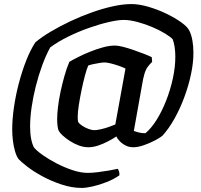

<svg xmlns="http://www.w3.org/2000/svg" viewBox="-20 -724 988 944"><path d="M382 200Q333 200 282 183Q231 166 187 142Q143 118 112.5 94Q82 70 71 58Q61 44 54 20Q47 -4 43.5 -32Q40 -60 40 -87Q40 -137 48.5 -196Q57 -255 72.5 -314Q88 -373 108.5 -425.5Q129 -478 154 -516Q185 -542 229.5 -568.5Q274 -595 326 -619.5Q378 -644 431.5 -663Q485 -682 535 -693Q585 -704 626 -704Q664 -704 710 -690.5Q756 -677 798.5 -656.5Q841 -636 872 -613.5Q903 -591 911 -573Q921 -553 926 -525Q931 -497 931 -464Q931 -415 919 -358.5Q907 -302 886 -245.5Q865 -189 837.5 -140Q810 -91 778 -56Q767 -47 741.5 -33.5Q716 -20 687 -10Q658 0 635 0Q615 0 598 -8.5Q581 -17 569 -29.5Q557 -42 552 -53Q534 -41 511 -29Q488 -17 463 -8.5Q438 0 414 0Q391 0 367 -9Q343 -18 322.5 -31.5Q302 -45 288 -58Q274 -71 270 -79Q265 -87 263 -104Q261 -121 261 -139Q261 -162 265 -197Q269 -232 277.5 -272Q286 -312 297 -351Q308 -390 321 -420Q336 -429 362.5 -442.5Q389 -456 421 -469Q453 -482 485.5 -491Q518 -500 545 -500Q560 -500 584 -494Q608 -488 635.5 -478.5Q663 -469 687.5 -459.5Q712 -450 726 -443L728 -420Q716 -408 706.5 -395.5Q697 -383 690.5 -362Q684 -341 678 -304L638 -80Q649 -76 663 -72.5Q677 -69 695 -69Q723 -92 749.5 -134Q776 -176 797 -229.5Q818 -283 830 -339Q842 -395 842 -445Q842 -471 838.5 -493.5Q835 -516 829 -531Q818 -543 791 -559.5Q764 -576 728.5 -591Q693 -606 655.5 -616Q618 -626 588 -626Q560 -626 514.5 -615.5Q469 -605 416.5 -586.5Q364 -568 314.5 -543.5Q265 -519 227 -491Q206 -453 188 -404Q170 -355 156.5 -302Q143 -249 135.5 -197.5Q128 -146 128 -102Q128 -68 133 -42Q138 -16 147 1Q160 17 189.5 38Q219 59 257.5 79Q296 99 336.5 112.5Q377 126 412 126Q433 126 461 122.5Q489 119 515.5 114.5Q542 110 559 106Q562 110 565 118Q568 126 567 138Q540 157 504.5 171Q469 185 436 192.5Q403 200 382 200ZM443 -84Q456 -84 476 -88.5Q496 -93 515.5 -100Q535 -107 547 -112L597 -387Q583 -394 562.5 -401Q542 -408 523.5 -412.5Q505 -417 494 -417Q485 -417 470 -414.5Q455 -412 440 -409Q425 -406 414 -402Q406 -384 397.5 -352Q389 -320 381 -281.5Q373 -243 367.5 -207.5Q362 -172 362 -149Q362 -142 362.5 -136Q363 -130 364 -125Q370 -115 384.5 -105.5Q399 -96 415.5 -90Q432 -84 443 -84Z"/></svg>

Font: Texturina 12pt SemiBold
Style: Italic
Weight: 600
Italic angle: -11°
Version: Version 1.002